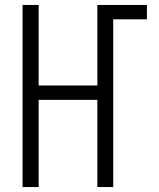

<svg xmlns="http://www.w3.org/2000/svg" viewBox="-20 -755 640 775"><path d="M71 0V-735H136V-410H373V-735H573V-677H437V0H373V-352H136V0Z"/></svg>

Font: Iosevka SS04 Light Extended
Style: Regular
Weight: 300
Width: 7
Monospace: yes
Designer: Belleve Invis
Foundry: Belleve Invis
Version: Version 19.0.0; ttfautohint (v1.8.4)